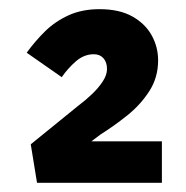

<svg xmlns="http://www.w3.org/2000/svg" viewBox="-20 -815 404 417"><path d="M60.4 -418 46.8 -501.6 150.3 -585.6Q165.6 -597 179.8 -610.6Q194 -624.1 203.2 -638.2Q212.4 -652.3 212.4 -665Q212.4 -679.7 204.7 -688.5Q196.9 -697.2 183.9 -697.2Q162.6 -697.2 144.9 -681.9Q127.2 -666.5 114.1 -647.4L38 -700.5Q55.7 -725.1 77.7 -746.8Q99.7 -768.5 129 -781.8Q158.2 -795.1 196.2 -795.1Q238.9 -795.1 267.2 -779.4Q295.4 -763.6 309.4 -738.3Q323.4 -713 323.4 -683.9Q323.4 -646.8 304.4 -617.2Q285.4 -587.6 256.6 -564.5Q227.7 -541.4 198.7 -523.2L144.9 -482.9L146.6 -508H331.6V-418Z"/></svg>

Font: Lexend Zetta
Style: Regular
Weight: 400
Designer: Bonnie Shaver-Troup, Thomas Jockin
Foundry: Lexend
Version: Version 1.007